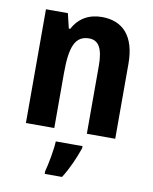

<svg xmlns="http://www.w3.org/2000/svg" viewBox="-86 -620 723 906"><g transform="rotate(10 275.0 -167.0)"><path d="M329 -555C268 -555 219 -528 191 -474H184L167 -545H62V0H198V-263C198 -387 219 -445 287 -445C335 -445 354 -404 354 -325V0H490V-359C490 -492 429 -555 329 -555ZM344 61H216C214 103 201 172 191 208V221H274C304 174 328 118 344 71Z"/></g></svg>

Font: Noto Sans Display SemiCondensed
Style: Bold
Weight: 700
Width: 4
Designer: Monotype Design Team
Foundry: Monotype Imaging Inc.
Version: Version 1.900